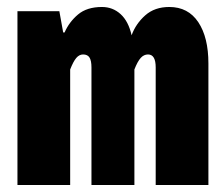

<svg xmlns="http://www.w3.org/2000/svg" viewBox="-20 -530 640 550"><path d="M30 0V-498H150L161 -437H165Q178 -467 203.5 -488.5Q229 -510 272 -510Q303 -510 325.5 -489.5Q348 -469 357 -429Q369 -462 396 -486Q423 -510 465 -510Q519 -510 548 -466.5Q577 -423 577 -348V0H426V-337Q426 -374 404 -374Q392 -374 383 -364Q374 -354 365 -331V0H242V-337Q242 -356 236.5 -365Q231 -374 218 -374Q207 -374 198.5 -364Q190 -354 181 -331V0Z"/></svg>

Font: Source Code Pro ExtraBold
Style: Regular
Weight: 800
Monospace: yes
Designer: Paul D. Hunt, Teo Tuominen
Foundry: Adobe Systems Incorporated
Version: Version 1.018;hotconv 1.0.116;makeotfexe 2.5.65601